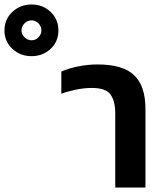

<svg xmlns="http://www.w3.org/2000/svg" viewBox="-267 -838 732 858"><path d="M-126 -587Q-176 -587 -211.5 -619.5Q-247 -652 -247 -702Q-247 -752 -211.5 -785Q-176 -818 -126 -818Q-76 -818 -41 -785Q-6 -752 -6 -702Q-6 -652 -41 -619.5Q-76 -587 -126 -587ZM-126 -658Q-108 -658 -95 -671.5Q-82 -685 -82 -702Q-82 -720 -95 -733.5Q-108 -747 -126 -747Q-144 -747 -157.5 -733.5Q-171 -720 -171 -702Q-171 -685 -157.5 -671.5Q-144 -658 -126 -658ZM248 0V-332Q248 -386 227 -415.5Q206 -445 143 -445Q110 -445 73 -437.5Q36 -430 7 -419V-518Q37 -532 81 -541Q125 -550 169 -550Q283 -550 333 -501.5Q383 -453 383 -351V0Z"/></svg>

Font: Kanit Medium
Style: Regular
Weight: 500
Designer: Katatrad Team
Foundry: CadsonDemak
Version: Version 2.000; ttfautohint (v1.8.3)